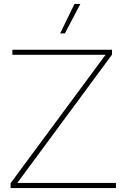

<svg xmlns="http://www.w3.org/2000/svg" viewBox="-20 -957 624 977"><path d="M359 -937H389L310 -787H286ZM570 -26V0H34V-25L517 -678H43V-704H550V-679L68 -26Z"/></svg>

Font: Prodigy Sans ExtraLight
Style: Regular
Weight: 200
Designer: Wei Huang
Foundry: Wei Huang
Version: Version 1.003; ttfautohint (v1.8.3)